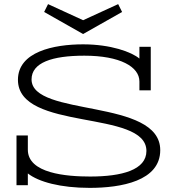

<svg xmlns="http://www.w3.org/2000/svg" viewBox="-20 -898 853 931"><path d="M115 0V-57C167 -16 273 13 415 13C567 13 757 -20 757 -170C757 -423 133 -329 133 -513C133 -594 232 -628 389 -628C563 -628 656 -574 656 -503V-460H711V-671H656V-614C618 -646 517 -683 383 -683C240 -683 67 -647 67 -511C67 -259 690 -369 690 -166C690 -74 571 -42 417 -42C302 -42 115 -57 115 -172V-241H60V0ZM553 -878 383 -800 213 -878 194 -840 383 -733 572 -840Z"/></svg>

Font: Stint Ultra Expanded
Style: Regular
Weight: 400
Width: 7
Designer: Astigmatic (AOETI)
Foundry: Astigmatic (AOETI)
Version: Version 1.000